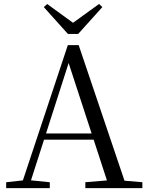

<svg xmlns="http://www.w3.org/2000/svg" viewBox="-20 -966 758 986"><path d="M222.3 -945.4 382.3 -829.1H327.8L488.8 -945.7L505.6 -929.6L381.6 -791.9H328.6L204.9 -929.6ZM11.6 0V-30.1L110.1 -41.1H127.5L235.7 -30.1V0ZM84.4 0 328.3 -734.2H384.1L632.2 0H542.1L321.9 -674.6H342.1L338.3 -660.6L126.3 0ZM192.4 -248.8 195.9 -280.7H500.1L503.6 -248.8ZM418.3 0V-30.3L551.9 -41.3H580.7L711.1 -30.3V0Z"/></svg>

Font: Noto Serif JP
Style: Regular
Weight: 200
Designer: Ryoko NISHIZUKA 西塚涼子 (kana & ideographs); Frank Grießhammer (Latin, Greek & Cyrillic); Wenlong ZHANG 张文龙 (bopomofo); San
Foundry: Adobe
Version: Version 2.001;hotconv 1.1.0;makeotfexe 2.6.0